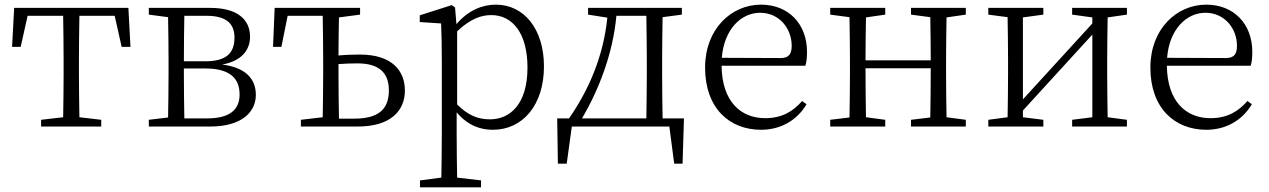

<svg xmlns="http://www.w3.org/2000/svg" viewBox="-20 -545 5466 827"><path d="M474 -477 504 -343H542L533 -511H41L32 -343H69L99 -477H252C253 -422 254 -339 254 -284V-227C254 -174 253 -95 252 -40L157 -29V0H416V-29L322 -40C321 -95 320 -174 320 -227V-284C320 -339 321 -422 322 -477Z M774 -35C773 -90 772 -172 772 -227V-250H865C972 -250 1012 -206 1012 -138C1012 -71 968 -35 871 -35ZM869 -477C954 -477 990 -444 990 -383C990 -312 950 -281 863 -281H772C772 -346 773 -425 774 -477ZM621 -511V-482L704 -471C705 -416 706 -337 706 -284V-227C706 -174 705 -95 704 -39L621 -29V0H885C1027 0 1082 -67 1082 -136C1082 -205 1039 -254 937 -267C1025 -283 1057 -333 1057 -387C1057 -462 1001 -511 886 -511Z M1440 -34C1439 -89 1438 -172 1438 -227V-269C1465 -271 1493 -272 1520 -272C1611 -272 1655 -233 1655 -156C1655 -72 1608 -34 1505 -34ZM1531 -482V-511H1163L1156 -343H1192L1219 -477H1370C1371 -422 1372 -339 1372 -284V-227C1372 -174 1371 -95 1370 -40L1276 -29V0H1521C1665 0 1724 -70 1724 -155C1724 -239 1670 -310 1530 -310C1502 -310 1469 -309 1438 -306C1438 -357 1439 -422 1440 -470Z M1949 -410C2008 -466 2055 -480 2096 -480C2187 -480 2252 -403 2252 -254C2252 -96 2177 -31 2090 -31C2039 -31 1996 -48 1949 -95ZM1940 -513 1926 -523 1788 -479V-450L1880 -444C1882 -396 1883 -346 1883 -279V34C1883 92 1882 161 1881 220L1789 232V262H2052V232L1949 220C1948 160 1947 90 1947 32V-61C1997 -2 2052 14 2103 14C2231 14 2323 -92 2323 -259C2323 -421 2236 -525 2116 -525C2058 -525 1997 -501 1946 -441Z M2487 -35C2560 -160 2620 -314 2635 -477H2764C2765 -422 2766 -339 2766 -284V-227C2766 -172 2765 -90 2764 -35ZM2834 -35C2833 -90 2832 -172 2832 -227V-284C2832 -337 2833 -416 2834 -471L2917 -482V-511H2513V-482L2596 -469C2579 -301 2515 -156 2431 -35H2380L2383 160H2421L2443 0H2863L2884 160H2920L2926 -35Z M3089 -296C3099 -420 3173 -490 3254 -490C3337 -490 3390 -422 3390 -348C3390 -315 3380 -295 3343 -295ZM3449 -262C3454 -277 3456 -297 3456 -322C3456 -442 3376 -525 3258 -525C3129 -525 3017 -419 3017 -254C3017 -79 3122 14 3258 14C3344 14 3414 -28 3454 -96L3435 -110C3395 -64 3347 -36 3276 -36C3171 -36 3090 -107 3088 -262Z M4140 -482V-511H3904V-482L3987 -471C3988 -417 3989 -341 3989 -285H3708C3708 -341 3709 -417 3710 -470L3793 -482V-511H3556V-482L3639 -471C3640 -416 3641 -337 3641 -284V-227C3641 -174 3640 -95 3639 -39L3556 -29V0H3793V-29L3710 -40C3709 -95 3708 -176 3708 -251H3989C3989 -176 3988 -95 3987 -39L3904 -29V0H4140V-29L4057 -40C4056 -95 4055 -174 4055 -227V-284C4055 -337 4056 -415 4057 -470Z M4834 -482V-511H4598V-482L4685 -470V-444L4386 -117V-470L4474 -482V-511H4237V-482L4320 -471C4321 -416 4322 -337 4322 -284V-227C4322 -174 4321 -95 4320 -40L4237 -29V0H4474V-29L4386 -40V-69L4685 -396V-40L4598 -29V0H4834V-29L4751 -40C4750 -95 4749 -174 4749 -227V-284C4749 -337 4750 -415 4751 -470Z M5007 -296C5017 -420 5091 -490 5172 -490C5255 -490 5308 -422 5308 -348C5308 -315 5298 -295 5261 -295ZM5367 -262C5372 -277 5374 -297 5374 -322C5374 -442 5294 -525 5176 -525C5047 -525 4935 -419 4935 -254C4935 -79 5040 14 5176 14C5262 14 5332 -28 5372 -96L5353 -110C5313 -64 5265 -36 5194 -36C5089 -36 5008 -107 5006 -262Z"/></svg>

Font: Noto Serif CJK JP Light
Style: Regular
Weight: 300
Designer: Ryoko NISHIZUKA 西塚涼子 (kana & ideographs); Frank Grießhammer (Latin, Greek & Cyrillic); Wenlong ZHANG 张文龙 (bopomofo); San
Foundry: Adobe Systems Incorporated
Version: Version 1.001;PS 1.001;hotconv 16.6.54;makeotf.lib2.5.65590